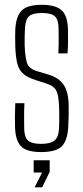

<svg xmlns="http://www.w3.org/2000/svg" viewBox="-20 -626 346 798"><path d="M150.5 6Q90 6 67 -18.2Q44 -42.5 42.5 -98Q42 -122 42 -143.8Q42 -165.5 43.5 -197H81.5Q80 -167 80.2 -140.8Q80.5 -114.5 80.5 -95Q80.5 -57 96 -42.5Q111.5 -28 150.5 -28Q190.5 -28 207.2 -42.5Q224 -57 225.5 -95Q226 -111 226.2 -126Q226.5 -141 226.2 -155Q226 -169 225.5 -182Q224 -228 214.5 -248.2Q205 -268.5 172.5 -279L128.5 -293Q94 -304 76.2 -319.8Q58.5 -335.5 51.8 -362.2Q45 -389 43.5 -433Q43 -456.5 43 -470.8Q43 -485 43.5 -502Q46 -557.5 69.8 -581.8Q93.5 -606 153.5 -606Q213 -606 237.5 -582Q262 -558 262.5 -500Q262.5 -489 262.8 -459Q263 -429 260.5 -404H222.5Q223.5 -423 223.8 -441.5Q224 -460 223.8 -476.2Q223.5 -492.5 223.5 -505Q223.5 -543.5 208.5 -557.8Q193.5 -572 153.5 -572Q115.5 -572 100.2 -558Q85 -544 83.5 -504Q83 -490.5 82.5 -471.8Q82 -453 82.5 -438Q84 -394.5 91.2 -367.5Q98.5 -340.5 134.5 -330L178.5 -317Q224.5 -303.5 245 -273Q265.5 -242.5 265.5 -181Q265.5 -156.5 265.2 -139.5Q265 -122.5 263.5 -97Q260.5 -42.5 237 -18.2Q213.5 6 150.5 6ZM124 152.5 155 91H120V40H186.5V88.5L155 152.5Z"/></svg>

Font: Big Shoulders Text Thin Thin
Style: Regular
Weight: 250
Version: Version 2.002